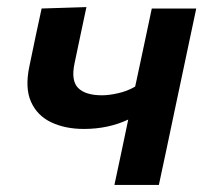

<svg xmlns="http://www.w3.org/2000/svg" viewBox="-20 -522 586 542"><path d="M303 0Q312.5 -44 322.5 -91.5Q332.5 -139 342 -184.5Q285.5 -158 217 -158Q164 -158 124.5 -176.8Q85 -195.5 67.5 -234.8Q50 -274 63 -335Q73 -384 81 -421.5Q89 -459 97.5 -498L224 -502Q216 -465 208.2 -427.8Q200.5 -390.5 190.5 -343.5Q180 -294.5 200.5 -273.8Q221 -253 268 -253Q287.5 -253 313.2 -258.8Q339 -264.5 361.5 -277.5L366 -298Q379 -359.5 388.8 -405Q398.5 -450.5 408.5 -498H534Q522.5 -444.5 511.5 -391.8Q500.5 -339 485 -266.5L474.5 -217Q461.5 -155 450.8 -104.5Q440 -54 428.5 0Z"/></svg>

Font: Commissioner SemiBold
Style: Italic
Weight: 600
Italic angle: -12°
Designer: Kostas Bartsokas
Foundry: Kostas Bartsokas
Version: Version 1.000; ttfautohint (v1.8.3)